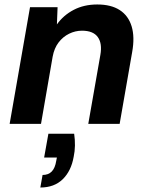

<svg xmlns="http://www.w3.org/2000/svg" viewBox="-20 -553 668 857"><path d="M23 0 114 -521H237L234 -444Q263 -485 309 -509Q355 -533 414 -533Q476 -533 514.5 -508Q553 -483 567.5 -435.5Q582 -388 570 -321L514 0H374L428 -308Q437 -359 416.5 -387.5Q396 -416 346 -416Q316 -416 288.5 -402.5Q261 -389 241.5 -363.5Q222 -338 215 -300L163 0ZM160 284 170 228Q196 228 211 212.5Q226 197 231 165L234 150H177L196 44H311Q315 71 314.5 97Q314 123 309 146Q298 210 260 247Q222 284 160 284Z"/></svg>

Font: DM Sans 10pt ExtraBold
Style: Italic
Weight: 800
Italic angle: -10°
Version: Version 4.004;gftools[0.9.30]